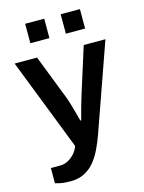

<svg xmlns="http://www.w3.org/2000/svg" viewBox="-133 -801 794 1060"><g transform="rotate(-15 264.5 -270.5)"><path d="M135 182Q98 182 75 176.5Q52 171 49 170V83H105Q126 83 147 72Q168 61 185 42Q202 23 210 0L5 -526H133L231 -274Q238 -257 245.5 -231Q253 -205 261 -177.5Q269 -150 274 -128H279Q283 -143 288 -162Q293 -181 298.5 -201Q304 -221 310 -240Q316 -259 320 -273L400 -526H524L348 -27Q333 15 314.5 53Q296 91 271.5 120Q247 149 213.5 165.5Q180 182 135 182ZM118 -612V-723H227V-612ZM321 -612V-723H431V-612Z"/></g></svg>

Font: Archivo SemiBold
Style: Regular
Weight: 600
Designer: Hector Gatti
Foundry: Omnibus-Type
Version: Version 2.001